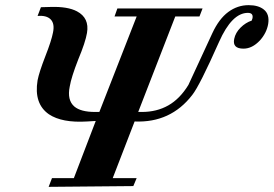

<svg xmlns="http://www.w3.org/2000/svg" viewBox="-20 -723 1063 746"><path d="M1022 -630Q1016 -595 990 -566Q960 -534 926 -534Q882 -534 890 -572Q895 -596 914.5 -615.5Q934 -635 958 -643L961 -652Q965 -673 943 -673Q881 -673 831 -560Q755 -389 727 -354Q643 -245 503 -251L418 -31H511L498 0L169 3L182 -31H267L352 -253L318 -251Q221 -245 170 -279Q111 -320 126 -411Q132 -442 156 -504Q180 -565 186 -597Q193 -631 177 -647.5Q161 -664 126 -661L139 -695L177 -696Q243 -698 279 -679Q328 -653 318 -595Q312 -559 284 -492Q257 -423 251 -387Q240 -334 269 -309Q294 -288 349 -288H366L511 -659H425L436 -690H767L755 -659H661L517 -288H531Q589 -288 634 -313.5Q679 -339 712 -393L805 -594Q831 -650 867 -676.5Q903 -703 946 -703Q984 -703 1005 -686Q1028 -668 1022 -630Z"/></svg>

Font: DG Didot
Style: Bold Italic
Weight: 700
Designer: David Gatwood, Takis Katsoulidis, and George D. Matthiopoulos
Foundry: David Gatwood
Version: Version 1.0